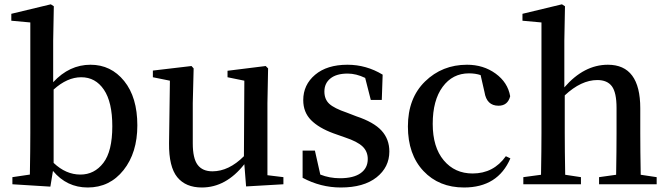

<svg xmlns="http://www.w3.org/2000/svg" viewBox="-20 -834 3024 869"><path d="M222.7 -428.7V-96.7Q278.3 -43.9 343.8 -43.9Q407.2 -43.9 447.8 -96.7Q488.3 -149.4 488.3 -262.7Q488.3 -372.1 450.2 -428.2Q412.1 -484.4 347.7 -484.4Q284.2 -484.4 222.7 -428.7ZM220.7 -649.4V-461.9Q293.9 -541 389.6 -541Q482.4 -541 542 -467.3Q601.6 -393.6 601.6 -266.6Q601.6 -142.6 539.1 -64Q476.6 14.6 377 14.6Q282.2 14.6 219.7 -60.5L208 10.7L36.1 0V-32.2L115.2 -43.9Q117.2 -155.3 117.2 -232.4V-732.4L31.2 -740.2V-771.5L210 -814.5L223.6 -805.7Z M1190.4 -41 1262.7 -32.2V0L1093.8 9.8L1085.9 -90.8Q1002.9 14.6 893.6 14.6Q820.3 14.6 782.2 -32.2Q744.1 -79.1 745.1 -185.5L749 -468.8L671.9 -484.4V-514.6L846.7 -535.2L856.4 -524.4L852.5 -367.2V-185.5Q852.5 -117.2 874.5 -87.9Q896.5 -58.6 941.4 -58.6Q1015.6 -58.6 1084 -127L1085.9 -468.8L1009.8 -484.4V-513.7L1182.6 -535.2L1193.4 -524.4L1190.4 -367.2Z M1549.8 -324.2 1592.8 -307.6Q1671.9 -281.2 1707 -242.7Q1742.2 -204.1 1742.2 -148.4Q1742.2 -77.1 1684.1 -31.2Q1626 14.6 1522.5 14.6Q1431.6 14.6 1349.6 -29.3V-152.3H1405.3L1429.7 -43.9Q1471.7 -27.3 1518.6 -27.3Q1580.1 -27.3 1612.3 -50.3Q1644.5 -73.2 1644.5 -114.3Q1644.5 -148.4 1621.1 -170.9Q1597.7 -193.4 1542 -211.9L1489.3 -230.5Q1422.9 -254.9 1387.7 -290.5Q1352.5 -326.2 1352.5 -380.9Q1352.5 -450.2 1406.2 -495.6Q1460 -541 1552.7 -541Q1637.7 -541 1711.9 -496.1L1708 -381.8H1658.2L1632.8 -481.4Q1591.8 -501 1553.7 -501Q1502.9 -501 1475.6 -479Q1448.2 -457 1448.2 -419.9Q1448.2 -384.8 1470.2 -364.3Q1492.2 -343.8 1549.8 -324.2Z M2269.5 -127 2290 -117.2Q2233.4 14.6 2080.1 14.6Q1966.8 14.6 1896.5 -60.1Q1826.2 -134.8 1826.2 -261.7Q1826.2 -389.6 1903.8 -465.3Q1981.4 -541 2093.8 -541Q2168 -541 2223.1 -501Q2278.3 -460.9 2289.1 -398.4Q2278.3 -355.5 2236.3 -355.5Q2182.6 -355.5 2172.9 -417L2155.3 -494.1Q2131.8 -502 2102.5 -502Q2028.3 -502 1983.4 -440.9Q1938.5 -379.9 1938.5 -273.4Q1938.5 -168 1988.3 -108.4Q2038.1 -48.8 2119.1 -48.8Q2213.9 -48.8 2269.5 -127Z M2879.9 -43 2952.1 -32.2V0H2691.4V-32.2L2768.6 -43Q2770.5 -154.3 2770.5 -232.4V-345.7Q2770.5 -415 2749.5 -443.4Q2728.5 -471.7 2683.6 -471.7Q2610.4 -471.7 2536.1 -402.3V-232.4Q2536.1 -154.3 2538.1 -43L2609.4 -32.2V0H2348.6V-32.2L2428.7 -43Q2430.7 -156.2 2430.7 -232.4V-732.4L2344.7 -740.2V-771.5L2523.4 -814.5L2537.1 -805.7L2534.2 -649.4V-438.5Q2623 -541 2731.4 -541Q2877.9 -541 2877.9 -343.8V-232.4Q2877.9 -154.3 2879.9 -43Z"/></svg>

Font: GenYoMin TW TTF SemiBold
Style: Regular
Weight: 600
Version: Version 1.300